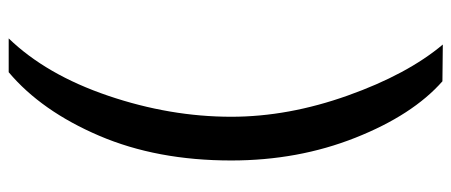

<svg xmlns="http://www.w3.org/2000/svg" viewBox="-320 -510 1044 444"><g transform="rotate(90 202.0 -288.0)"><path d="M168 -789.1Q246.1 -720.2 298.6 -587.6Q351.1 -455.1 351.1 -300.8Q351.1 -128.9 293.9 4.6Q236.8 138.2 147 213.9H68.8Q152.8 127 201.4 -16.1Q250 -159.2 250 -300.8Q250 -432.6 200.9 -570.3Q151.9 -708 83 -790Z"/></g></svg>

Font: Oakes Grotesk
Style: SemiBold Italic
Weight: 600
Designer: Samuel Oakes
Foundry: Samuel Oakes
Version: Version 1.0 | wf-rip DC20170320